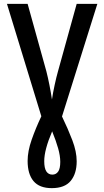

<svg xmlns="http://www.w3.org/2000/svg" viewBox="-20 -734 540 994"><path d="M248 240Q184 240 153.5 203.5Q123 167 123 99Q123 49 144 -11Q165 -71 194 -132L16 -714H123L220 -365Q228 -334 236 -293.5Q244 -253 249 -219Q254 -253 263 -294.5Q272 -336 280 -364L377 -714H484L301 -131Q332 -67 354.5 -8Q377 51 377 101Q377 165 346 202.5Q315 240 248 240ZM251 170Q270 170 281 154.5Q292 139 292 104Q292 73 281 34Q270 -5 250 -54Q209 42 209 100Q209 137 220 153.5Q231 170 251 170Z"/></svg>

Font: Noto Sans Mono ExtraCondensed Medium
Style: Regular
Weight: 500
Width: 2
Designer: Monotype Design Team
Foundry: Monotype Imaging Inc.
Version: Version 2.014